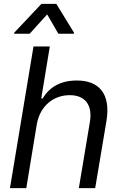

<svg xmlns="http://www.w3.org/2000/svg" viewBox="-20 -966 631 986"><path d="M169 -328.1C186.1 -423.3 255.7 -477.3 338.1 -477.3C416.2 -477.3 456 -427.6 441.8 -340.9L384.9 0H468.8L527 -346.6C549.7 -487.2 485.8 -552.6 375 -552.6C288.4 -552.6 233 -517 198.9 -460.2H191.8L235.8 -727.3H152L31.2 0H115.1ZM52.6 -792.6H132.1L222.3 -892L279.8 -792.6H359.4L360.1 -798.3L269.2 -946H192.5L53.3 -798.3Z"/></svg>

Font: Magic Ui Pro
Style: Italic
Weight: 400
Italic angle: -9.39999°
Designer: Stefan Endress, Andreas Faust
Version: Version 1.000;FEAKit 1.0